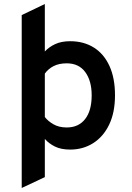

<svg xmlns="http://www.w3.org/2000/svg" viewBox="-20 -732 656 955"><path d="M88 203V-657L203 -712V-476Q223.5 -498 254.2 -512.5Q285 -527 329 -527Q396.5 -527 446.8 -495.5Q497 -464 524.5 -403.8Q552 -343.5 552 -258Q552 -172.5 523 -112.2Q494 -52 443.5 -20Q393 12 329 12Q283.5 12 253 -3.2Q222.5 -18.5 203 -41V149ZM312 -98Q370.5 -98 403.2 -139.5Q436 -181 436 -258Q436 -330 404 -373.5Q372 -417 312 -417Q274 -417 247.2 -403.5Q220.5 -390 203 -366V-150Q218 -130 245.5 -114Q273 -98 312 -98Z"/></svg>

Font: Overpass Mono
Style: Bold
Weight: 700
Monospace: yes
Designer: Delve Withrington, Dave Bailey
Foundry: Delve Fonts LLC
Version: Version 4.000